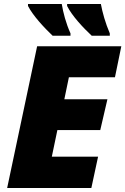

<svg xmlns="http://www.w3.org/2000/svg" viewBox="-20 -947 631 967"><path d="M442 -767H533V-779C511 -830 496 -884 488 -927H318V-917C342 -868 398 -808 442 -767ZM245 -767H335V-779C312 -830 298 -884 291 -927H121V-917C146 -868 202 -808 245 -767ZM16 0H440L474 -158H241L269 -292H485L521 -447H304L327 -558H559L591 -714H167Z"/></svg>

Font: Noto Sans UI Black
Style: Italic
Weight: 900
Italic angle: -372°
Designer: Monotype Design Team
Foundry: Monotype Imaging Inc.
Version: Version 1.901